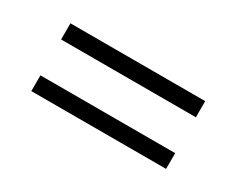

<svg xmlns="http://www.w3.org/2000/svg" viewBox="-41 -412 519 422"><g transform="rotate(30 218.5 -201.0)"><path d="M48 -287H390V-246H48ZM48 -155H390V-115H48Z"/></g></svg>

Font: Genos
Style: Regular
Weight: 400
Designer: Robert E. Leuschke
Foundry: Robert E. Leuschke
Version: Version 1.010